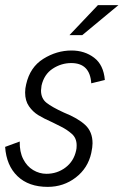

<svg xmlns="http://www.w3.org/2000/svg" viewBox="-22 -719 482 749"><path d="M-2 -146 55 -167Q54 -127 68.5 -98.5Q83 -70 107.5 -55.5Q132 -41 159 -41Q201 -41 233.5 -65.5Q266 -90 275 -132Q277 -139 277 -152Q277 -180 258.5 -196.5Q240 -213 216 -225Q192 -237 184 -241Q148 -257 127 -270Q106 -283 91 -304.5Q76 -326 76 -358Q76 -374 80 -390Q95 -457 147 -489.5Q199 -522 257 -522Q308 -522 345 -494Q382 -466 387 -407L334 -394Q329 -473 256 -473Q217 -473 183.5 -451Q150 -429 140 -385Q138 -371 138 -366Q138 -335 159.5 -318Q181 -301 227 -280Q282 -258 310.5 -231.5Q339 -205 339 -160Q339 -145 334 -122Q321 -63 273.5 -26.5Q226 10 164 10Q90 10 46.5 -31.5Q3 -73 -2 -146ZM360 -699H440L299 -582H249Z"/></svg>

Font: Decalotype Light Italic
Style: Regular
Weight: 300
Italic angle: -12°
Designer: Alfredo Marco Pradil
Foundry: Alfredo Marco Pradil
Version: Version 1.0